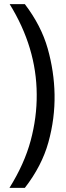

<svg xmlns="http://www.w3.org/2000/svg" viewBox="-20 -780 322 936"><path d="M101 136H26Q99 19 129.5 -94.5Q160 -208 159 -320Q158 -548 27 -760H101Q181 -655 212.5 -543.5Q244 -432 246 -319Q248 -202 216 -86.5Q184 29 101 136Z"/></svg>

Font: AR One Sans
Style: Regular
Weight: 400
Designer: Niteesh Yadav
Foundry: Niteesh Yadav
Version: Version 1.001;gftools[0.9.33]